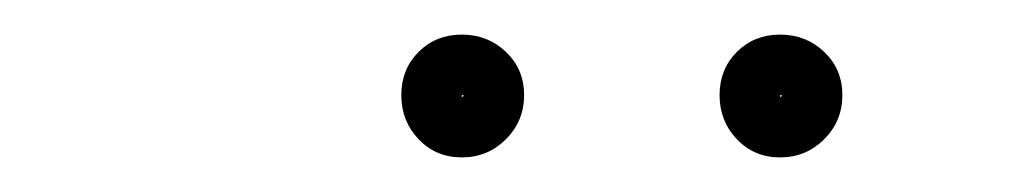

<svg xmlns="http://www.w3.org/2000/svg" viewBox="-20 -596 594 111"><path d="M431 -541Q431 -541 431 -541Q431 -540 431 -540Q432 -540 432 -541Q432 -541 431 -541ZM431 -576Q446 -576 456.5 -566Q467 -556 467 -541Q467 -526 456.5 -515.5Q446 -505 431 -505Q416 -505 406 -515.5Q396 -526 396 -541Q396 -556 406 -566Q416 -576 431 -576ZM247 -541Q247 -541 247 -541Q247 -540 247 -540Q248 -540 248 -541Q248 -541 247 -541ZM247 -576Q262 -576 272.5 -566Q283 -556 283 -541Q283 -526 272.5 -515.5Q262 -505 247 -505Q232 -505 222 -515.5Q212 -526 212 -541Q212 -556 222 -566Q232 -576 247 -576Z"/></svg>

Font: FRB American Cursive Guidelines Arrows
Style: Italic
Weight: 400
Italic angle: -25°
Version: Version 2.0;Modular Font Editor K font №1